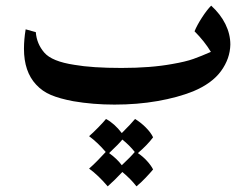

<svg xmlns="http://www.w3.org/2000/svg" viewBox="-20 -361 890 681"><path d="M797 -203Q796 -153 764 -109Q732 -65 665 -37Q610 -15 538.5 -2.5Q467 10 386 10Q310 10 240 -2Q192 -11 161 -24Q130 -37 108 -61Q65 -107 65 -188Q65 -221 71 -257L107 -247Q110 -206 137 -174.5Q164 -143 244 -131Q307 -120 411 -120Q515 -120 591 -134Q638 -142 666 -152Q694 -162 728 -177Q705 -215 670 -250Q679 -272 696.5 -299Q714 -326 729 -341Q762 -311 779.5 -275.5Q797 -240 797 -203ZM355 178Q327 145 296 122Q309 111 328.5 91Q348 71 356 61Q386 77 412 111Q446 77 459 61Q479 73 497 91Q515 109 523 126Q503 153 469 182Q487 194 501.5 210Q516 226 523 240Q514 251 497 269Q480 287 464 300Q445 275 414 249Q388 277 362 300Q328 260 296 237Q311 224 327 207.5Q343 191 355 178ZM412 225Q444 195 458 178Q440 155 414 134Q402 149 367 182Q395 202 412 225Z"/></svg>

Font: Mirza SemiBold
Style: Regular
Weight: 600
Designer: Arabic design by Kourosh Beigpour, Latin design by Eduardo Tunni, engineering by Lasse Fister
Version: Version 1.0010g